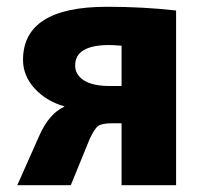

<svg xmlns="http://www.w3.org/2000/svg" viewBox="-20 -547 606 567"><path d="M170 -232V-233Q117 -248 82.5 -285.5Q48 -323 48 -370Q48 -527 296 -527Q403 -527 500 -516V0H339V-183H312Q281 -183 270 -175Q259 -167 245 -137L189 0H31L95 -144Q124 -211 170 -232ZM339 -293V-412Q313 -414 303 -414Q202 -414 202 -354Q202 -326 228 -309.5Q254 -293 305 -293Z"/></svg>

Font: M PLUS 1p ExtraBold
Style: Regular
Weight: 800
Version: Version 1.062